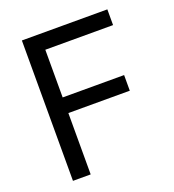

<svg xmlns="http://www.w3.org/2000/svg" viewBox="-133 -832 849 935"><g transform="rotate(-20 292.0 -364.0)"><path d="M85.4 0V-727.5H528.3V-646H177.2V-398.9H495.6V-317.9H177.2V0Z"/></g></svg>

Font: Inter 17pt
Style: Regular
Weight: 400
Version: Version 4.001;git-66647c0bb